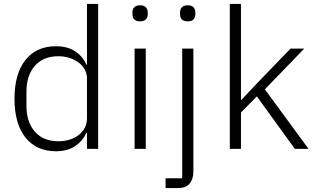

<svg xmlns="http://www.w3.org/2000/svg" viewBox="-20 -760 1613 980"><path d="M424 -82H421Q401 -39 362.5 -13.5Q324 12 265 12Q166 12 110 -58Q54 -128 54 -256Q54 -384 110 -454Q166 -524 265 -524Q324 -524 363 -498.5Q402 -473 421 -430H424V-740H481V0H424ZM278 -39Q308 -39 334.5 -47Q361 -55 381 -70.5Q401 -86 412.5 -107.5Q424 -129 424 -156V-359Q424 -384 412.5 -405Q401 -426 381 -441Q361 -456 334.5 -464.5Q308 -473 278 -473Q201 -473 158 -424Q115 -375 115 -292V-220Q115 -137 158 -88Q201 -39 278 -39Z M695 -651Q675 -651 665.5 -661Q656 -671 656 -687V-697Q656 -713 665.5 -723Q675 -733 695 -733Q715 -733 724.5 -723Q734 -713 734 -697V-687Q734 -671 724.5 -661Q715 -651 695 -651ZM667 -512H724V0H667Z M910 -512H967V115Q967 154 948 177Q929 200 887 200H825V150H910ZM938 -651Q918 -651 908.5 -661Q899 -671 899 -687V-697Q899 -713 908.5 -723Q918 -733 938 -733Q958 -733 967.5 -723Q977 -713 977 -697V-687Q977 -671 967.5 -661Q958 -651 938 -651Z M1153 -740H1210V-251H1213L1293 -336L1463 -512H1533L1332 -304L1555 0H1485L1291 -268L1210 -186V0H1153Z"/></svg>

Font: IBM Plex Sans Hebrew Light
Style: Regular
Weight: 300
Designer: Mike Abbink, Paul van der Laan, Pieter van Rosmalen, Yanek Iontef
Foundry: Bold Monday
Version: Version 1.2